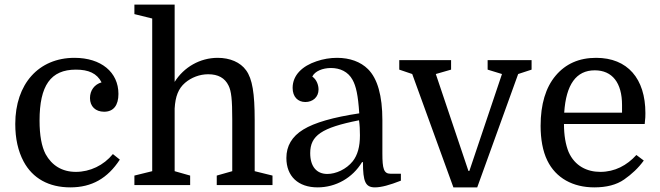

<svg xmlns="http://www.w3.org/2000/svg" viewBox="-20 -800 2854 830"><path d="M302 -550C147 -550 46 -437 46 -264C46 -201 58 -147 82 -102C121 -29 191 10 284 10C377 10 445 -29 498 -110L468 -134C428 -85 369 -57 308 -57C248 -57 204 -85 177 -134C160 -167 151 -214 151 -279C151 -430 199 -499 308 -499C363 -499 399 -483 419 -444C388 -435 369 -409 369 -376C369 -340 393 -317 430 -317C471 -317 492 -345 492 -394C492 -488 417 -550 302 -550Z M917 -41V0H1158V-41L1081 -60V-281C1081 -396 1071 -459 1044 -496C1019 -531 974 -550 921 -550C845 -550 775 -510 735 -446V-780H561V-739L638 -720V-60L561 -41V0H802V-41L735 -60V-331C738 -383 751 -417 780 -442C807 -465 843 -479 880 -479C923 -479 952 -463 968 -430C980 -406 984 -370 984 -283V-60Z M1218 -117C1218 -38 1269 10 1353 10C1432 10 1504 -31 1545 -99H1549C1549 -14 1560 10 1601 10C1628 10 1665 0 1713 -19V-49H1668C1639 -49 1633 -71 1633 -136V-281C1633 -386 1612 -460 1571 -501C1539 -533 1492 -550 1437 -550C1407 -550 1377 -545 1348 -535C1288 -515 1245 -476 1245 -420C1245 -381 1268 -359 1300 -359C1332 -359 1357 -380 1357 -413C1357 -432 1349 -456 1330 -469C1341 -492 1374 -506 1411 -506C1450 -506 1485 -490 1504 -455C1519 -428 1528 -389 1533 -310C1420 -293 1340 -270 1291 -240C1242 -210 1218 -169 1218 -117ZM1395 -48C1348 -48 1321 -81 1321 -138C1321 -214 1370 -248 1532 -280C1535 -260 1536 -238 1536 -215C1536 -166 1526 -130 1505 -103C1477 -68 1432 -48 1395 -48Z M2220 -480 2278 -499V-540H2088V-499L2150 -480L2009 -61H2005L1864 -480L1930 -499V-540H1706V-499L1762 -480L1940 10H2043Z M2767 -264C2770 -291 2770 -298 2770 -311C2770 -460 2693 -550 2557 -550C2483 -550 2425 -524 2382 -473C2339 -422 2317 -349 2317 -256C2317 -199 2326 -147 2346 -106C2383 -30 2457 10 2549 10C2602 10 2645 -1 2678 -24C2711 -47 2740 -74 2763 -106L2731 -130C2690 -85 2638 -57 2575 -57C2518 -57 2465 -82 2438 -143C2425 -175 2418 -215 2418 -264ZM2551 -496C2627 -496 2669 -442 2669 -346V-313H2419C2427 -435 2471 -496 2551 -496Z"/></svg>

Font: Domine
Style: Regular
Weight: 400
Designer: Pablo Impallari, Rodrigo Fuenzalida, Brenda Gallo
Foundry: Pablo Impallari, Rodrigo Fuenzalida, Brenda Gallo
Version: Version 2.000